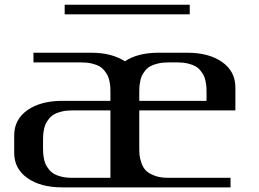

<svg xmlns="http://www.w3.org/2000/svg" viewBox="-20 -812 1123 832"><path d="M802.2 -791.5V-750H260.3V-791.5ZM125 -583.5H375Q464.4 -583.5 521 -546.4Q577.1 -583.5 666.5 -583.5H791.5Q885.3 -583.5 942.6 -543.2Q1000 -502.9 1000 -433.1V-333.5H583.5V-172.9Q583.5 -153.3 584.7 -139.9Q585.9 -126.5 592.8 -106.2Q599.6 -85.9 612.1 -73.2Q624.5 -60.5 649.2 -51Q673.8 -41.5 708.5 -41.5H979V0H250Q156.2 0 98.9 -40.3Q41.5 -80.6 41.5 -149.9V-225.1Q41.5 -294.4 98.9 -334.7Q156.2 -375 250 -375H458.5V-410.6Q458.5 -423.8 458 -433.3Q457.5 -442.9 454.8 -457.5Q452.1 -472.2 447.3 -482.7Q442.4 -493.2 433.1 -505.1Q423.8 -517.1 411.1 -524.4Q398.4 -531.7 378.4 -536.6Q358.4 -541.5 333.5 -541.5H125ZM458.5 -333.5H291.5Q266.6 -333.5 246.6 -328.6Q226.6 -323.7 213.9 -316.2Q201.2 -308.6 191.9 -296.9Q182.6 -285.2 177.7 -274.7Q172.9 -264.2 170.2 -249.5Q167.5 -234.9 167 -225.1Q166.5 -215.3 166.5 -202.1V-172.9Q166.5 -159.7 167 -149.9Q167.5 -140.1 170.2 -125.5Q172.9 -110.8 177.7 -100.3Q182.6 -89.8 191.9 -78.1Q201.2 -66.4 213.9 -58.8Q226.6 -51.3 246.6 -46.4Q266.6 -41.5 291.5 -41.5H458.5V-149.9ZM583.5 -410.6V-375H875V-410.6Q875 -423.8 874.5 -433.3Q874 -442.9 871.3 -457.5Q868.7 -472.2 863.8 -482.7Q858.9 -493.2 849.6 -505.1Q840.3 -517.1 827.6 -524.4Q814.9 -531.7 794.9 -536.6Q774.9 -541.5 750 -541.5H708.5Q683.6 -541.5 663.6 -536.6Q643.6 -531.7 630.6 -524.4Q617.7 -517.1 608.4 -505.1Q599.1 -493.2 594.5 -482.9Q589.8 -472.7 587.2 -457.8Q584.5 -442.9 584 -433.3Q583.5 -423.8 583.5 -410.6Z"/></svg>

Font: Gputeks
Style: Bold
Weight: 600
Width: 8
Version: Version 0.9